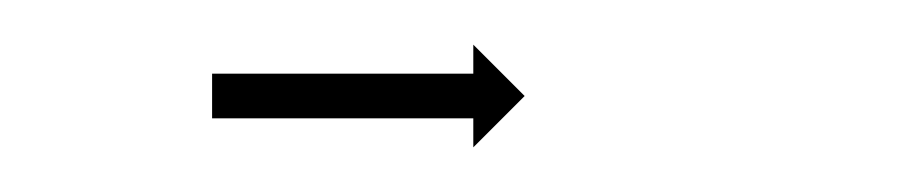

<svg xmlns="http://www.w3.org/2000/svg" viewBox="-20 -181 410 86"><path d="M76 -148Q77 -148 78 -148Q79 -148 80 -148Q81 -148 82.5 -148Q84 -148 86 -148Q88 -148 89.5 -148Q91 -148 93 -148Q95 -148 97.5 -148Q100 -148 102 -148Q105 -148 107.5 -148Q110 -148 112 -148Q115 -148 117.5 -148Q120 -148 123 -148Q125 -148 128 -148Q131 -148 133 -148Q136 -148 139 -148Q142 -148 144 -148Q147 -148 149.5 -148Q152 -148 155 -148Q157 -148 159.5 -148Q162 -148 165 -148Q167 -148 169.5 -148Q172 -148 174 -148Q176 -148 177.5 -148Q179 -148 181 -148Q183 -148 184.5 -148Q186 -148 187 -148Q188 -148 189 -148Q190 -148 191 -148Q191 -148 191.5 -148Q192 -148 192 -148V-161L215 -138L192 -115V-128Q192 -128 191.5 -128Q191 -128 191 -128Q190 -128 189 -128Q188 -128 187 -128Q186 -128 184.5 -128Q183 -128 181 -128Q179 -128 177.5 -128Q176 -128 174 -128Q172 -128 169.5 -128Q167 -128 165 -128Q162 -128 159.5 -128Q157 -128 155 -128Q152 -128 149.5 -128Q147 -128 144 -128Q142 -128 139 -128Q136 -128 133 -128Q131 -128 128 -128Q125 -128 123 -128Q120 -128 117.5 -128Q115 -128 112 -128Q110 -128 107.5 -128Q105 -128 102 -128Q100 -128 97.5 -128Q95 -128 93 -128Q91 -128 89.5 -128Q88 -128 86 -128Q84 -128 82.5 -128Q81 -128 80 -128Q79 -128 78 -128Q77 -128 76 -128Q76 -128 75.5 -128Q75 -128 75 -128V-148Q75 -148 75.5 -148Q76 -148 76 -148Z"/></svg>

Font: FRB American Cursive Just Arrows Thin
Style: Italic
Weight: 100
Italic angle: -25°
Version: Version 2.0;Modular Font Editor K font №1